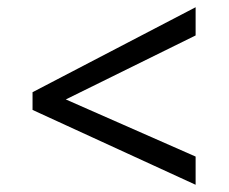

<svg xmlns="http://www.w3.org/2000/svg" viewBox="-20 -588 632 531"><path d="M70 -284V-333L521 -568V-490L162 -313L521 -155V-77Z"/></svg>

Font: ltelugu05
Style: Book
Weight: 400
Designer: Jelle Bosma - Monotype Design Team
Foundry: Monotype Imaging Inc.
Version: Version 2.003